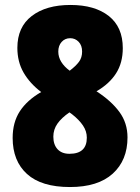

<svg xmlns="http://www.w3.org/2000/svg" viewBox="-20 -744 565 774"><path d="M264 -724Q362 -724 418.5 -679.5Q475 -635 475 -550Q475 -491 448 -448.5Q421 -406 369 -376Q429 -337 461.5 -292.5Q494 -248 494 -190Q494 -98 434.5 -44Q375 10 262 10Q147 10 89 -42.5Q31 -95 31 -188Q31 -251 60 -295.5Q89 -340 146 -373Q100 -408 75 -451.5Q50 -495 50 -551Q50 -635 108 -679.5Q166 -724 264 -724ZM263 -590Q242 -590 228.5 -575Q215 -560 215 -536Q215 -514 227 -494.5Q239 -475 261 -459Q286 -478 298.5 -495Q311 -512 311 -536Q311 -561 297 -575.5Q283 -590 263 -590ZM195 -193Q195 -161 212 -142.5Q229 -124 260 -124Q330 -124 330 -189Q330 -215 314.5 -238Q299 -261 271 -283L260 -291Q228 -269 211.5 -245.5Q195 -222 195 -193Z"/></svg>

Font: Noto Sans Bengali Condensed Black
Style: Regular
Weight: 900
Width: 3
Designer: Joana Ranito - Universal Thirst; Jelle Bosma - Monotype Design Team
Foundry: Universal Thirst ehf.
Version: Version 3.000; ttfautohint (v1.8.4.7-5d5b)